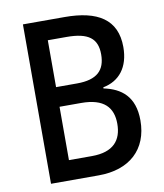

<svg xmlns="http://www.w3.org/2000/svg" viewBox="-81 -781 725 847"><g transform="rotate(-10 281.5 -357.0)"><path d="M79 0H293C431 0 516 -77 516 -207C516 -314 458 -358 380 -374V-379C453 -393 498 -448 498 -539C498 -663 413 -714 266 -714H79ZM175 -416V-626H259C357 -626 396 -595 396 -524C396 -453 359 -416 269 -416ZM175 -89V-328H272C374 -328 413 -283 413 -210C413 -137 375 -89 278 -89Z"/></g></svg>

Font: Noto Sans Mono SemiCondensed Medium
Style: Regular
Weight: 500
Width: 4
Designer: Monotype Design Team
Foundry: Monotype Imaging Inc.
Version: Version 2.014